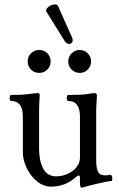

<svg xmlns="http://www.w3.org/2000/svg" viewBox="-20 -847 546 883"><path d="M347.7 -5.9V-27.8Q347.7 -39.6 342.3 -39.6Q336.9 -39.6 328.6 -32.2Q280.8 11.2 214.4 11.2Q179.7 11.2 149.9 -13.2Q120.1 -37.6 102.5 -74.7Q85 -111.8 85 -147V-311Q85 -382.8 30.8 -382.8Q27.8 -382.8 26.1 -386.7Q24.4 -390.6 24.4 -396.5Q24.4 -402.3 26.1 -406.2Q27.8 -410.2 30.8 -410.2Q81.1 -410.2 112.8 -414.6Q144 -418.9 153.3 -418.9Q162.6 -418.9 162.6 -411.1Q159.7 -360.8 159.7 -337.9V-163.1Q159.7 -108.4 178.5 -72.3Q197.3 -36.1 238.3 -36.1Q265.6 -36.1 291 -47.4Q316.4 -58.6 332 -78.4Q347.7 -98.1 347.7 -123V-311Q347.7 -382.8 293.5 -382.8Q290.5 -382.8 288.8 -386.7Q287.1 -390.6 287.1 -396.5Q287.1 -402.3 288.8 -406.2Q290.5 -410.2 293.5 -410.2Q357.4 -410.2 381.8 -414.6Q406.2 -418.9 416 -418.9Q425.8 -418.9 425.8 -405.8Q422.4 -356.4 422.4 -337.9V-110.8Q422.4 -74.2 430.7 -57.4Q439 -40.5 462.4 -40.5Q472.2 -40.5 487.8 -43Q491.7 -43.5 494.1 -37.8Q496.6 -32.2 496.6 -25.4Q496.6 -21 495.6 -18.1Q494.6 -15.1 492.7 -15.1Q473.6 -13.2 426.3 -2Q381.3 8.3 360.8 15.1Q356.9 16.1 355.5 16.1Q347.7 16.1 347.7 -5.9ZM107.4 -564.5Q107.4 -586.9 122.8 -602.1Q138.2 -617.2 160.2 -617.2Q182.6 -617.2 197.8 -601.8Q212.9 -586.4 212.9 -564.5Q212.9 -542 197.5 -526.9Q182.1 -511.7 160.2 -511.7Q137.7 -511.7 122.6 -527.1Q107.4 -542.5 107.4 -564.5ZM293.9 -564.5Q293.9 -586.4 309.3 -601.8Q324.7 -617.2 346.7 -617.2Q368.2 -617.2 383.5 -601.8Q398.9 -586.4 398.9 -564.5Q398.9 -542.5 383.5 -527.1Q368.2 -511.7 346.7 -511.7Q324.7 -511.7 309.3 -527.1Q293.9 -542.5 293.9 -564.5ZM194.3 -792Q192.4 -794.4 192.4 -798.3Q192.4 -808.6 205.8 -817.6Q219.2 -826.7 232.4 -826.7Q243.7 -826.7 247.1 -818.8L311.5 -674.3Q314.5 -668 314.5 -662.6Q314.5 -654.8 309.6 -649.9Q304.7 -645 297.9 -645Q286.1 -645 276.4 -659.7Z"/></svg>

Font: JuniusX
Style: Regular
Weight: 400
Designer: Peter S. Baker
Foundry: Briery Creek Software
Version: Version 1.004